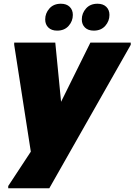

<svg xmlns="http://www.w3.org/2000/svg" viewBox="-20 -776 720 1028"><path d="M24 232V220L145 36L56 -536V-548H276L307 -231L464 -548H680V-536L244 232ZM482 -612Q452 -612 435 -628.5Q418 -645 418 -672Q418 -705 440.5 -730.5Q463 -756 502 -756Q532 -756 549 -739.5Q566 -723 566 -696Q566 -663 543.5 -637.5Q521 -612 482 -612ZM286 -612Q256 -612 239 -628.5Q222 -645 222 -672Q222 -705 244.5 -730.5Q267 -756 306 -756Q336 -756 353 -739.5Q370 -723 370 -696Q370 -663 347.5 -637.5Q325 -612 286 -612Z"/></svg>

Font: Kufam Black
Style: Italic
Weight: 900
Italic angle: -11°
Designer: Artur Schmal
Foundry: Original Type
Version: Version 1.301; ttfautohint (v1.8.3)